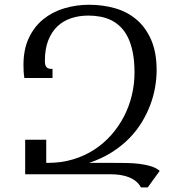

<svg xmlns="http://www.w3.org/2000/svg" viewBox="-20 -747 792 823"><path d="M556.6 -435.1Q556.6 -484.9 549.1 -522.5Q541.5 -560.1 528.1 -587.2Q514.6 -614.3 496.1 -632.3Q477.5 -650.4 455.6 -660.9Q433.6 -671.4 408.9 -675.8Q384.3 -680.2 358.4 -680.2Q319.8 -680.2 285.9 -669.2Q252 -658.2 226.8 -634.8Q201.7 -611.3 187 -574.5Q172.4 -537.6 172.4 -486.3Q172.4 -466.8 179.2 -459.2Q186 -451.7 200.2 -451.7H205.1V-412.6H84.5Q82 -427.2 81.3 -441.4Q80.6 -455.6 80.6 -468.8Q80.6 -535.2 103.5 -584Q126.5 -632.8 165.3 -664.3Q204.1 -695.8 255.1 -711.2Q306.2 -726.6 362.3 -726.6Q420.4 -726.6 472.9 -711.7Q525.4 -696.8 564.9 -663.3Q604.5 -629.9 627.9 -576.4Q651.4 -522.9 651.4 -445.3Q651.4 -411.6 645 -374Q638.7 -336.4 624.5 -298.3Q610.4 -260.3 587.9 -223.1Q565.4 -186 533.2 -153.3Q501 -120.6 458.5 -93.8Q416 -66.9 361.8 -48.8H467.3Q495.1 -48.8 523.9 -48.3Q552.7 -47.9 579.1 -44.4Q605.5 -41 627.7 -34.2Q649.9 -27.3 664.6 -14.6L613.3 56.2H584Q575.7 40.5 562.3 29.8Q548.8 19 531.7 12.5Q514.6 5.9 494.9 2.9Q475.1 0 454.6 0H87.9V-147.9H178.2V-48.8H184.6Q243.2 -48.8 293.5 -64Q343.8 -79.1 385 -106.2Q426.3 -133.3 458.3 -169.9Q490.2 -206.5 512.2 -249.5Q534.2 -292.5 545.4 -339.8Q556.6 -387.2 556.6 -435.1Z"/></svg>

Font: Arian AMU Serif
Style: Regular
Weight: 400
Designer: Ruben Hakobyan (Tarumian)
Foundry: Ruben Hakobyan (Tarumian)
Version: Version 1.002